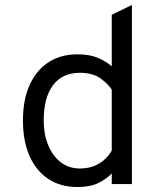

<svg xmlns="http://www.w3.org/2000/svg" viewBox="-20 -742 656 774"><path d="M292.2 12Q224.2 12 174.9 -20.6Q125.5 -53.2 99 -113.4Q72.5 -173.6 72.5 -256Q72.5 -339.8 99.5 -399.5Q126.5 -459.2 175.8 -491.1Q225 -523 291.5 -523Q341.6 -523 375.1 -508.6Q408.6 -494.1 430.5 -474.8V-682.5L511.8 -722V0H430.5V-42.8Q409.8 -20.9 376.6 -4.4Q343.5 12 292.2 12ZM302.2 -62.8Q345 -62.8 377.8 -81.7Q410.6 -100.6 430.5 -135.2V-380.5Q415.9 -403.8 384.8 -426.1Q353.8 -448.5 301.8 -448.5Q231.5 -448.5 193.9 -398.8Q156.2 -349 156.2 -256Q156.2 -201.5 173.9 -157.8Q191.6 -114 224.2 -88.4Q256.9 -62.8 302.2 -62.8Z"/></svg>

Font: Overpass Mono Light
Style: Regular
Weight: 300
Monospace: yes
Designer: Delve Withrington, Dave Bailey
Foundry: Delve Fonts LLC
Version: Version 4.000